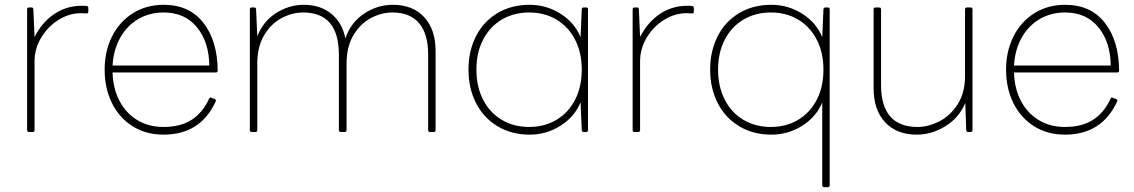

<svg xmlns="http://www.w3.org/2000/svg" viewBox="-20 -537 4724 800"><path d="M321 -513Q335 -513 341 -512Q348 -511 348 -504V-489Q348 -481 342 -481L318 -482Q268 -482 223.5 -454Q179 -426 151.5 -380Q124 -334 124 -282V5Q124 13 116 13H101Q93 13 93 5V-498Q93 -506 101 -506H111Q119 -506 119 -498L124 -383Q155 -444 206 -478.5Q257 -513 321 -513Z M879 -115Q816 24 661 24Q588 24 532.5 -11Q477 -46 446.5 -107.5Q416 -169 416 -247Q416 -324 447 -385.5Q478 -447 534 -482Q590 -517 662 -517Q769 -517 827.5 -442Q886 -367 887 -243Q887 -235 879 -235H449Q451 -167 478.5 -115.5Q506 -64 553 -36Q600 -8 661 -8Q732 -8 778 -37.5Q824 -67 851 -125Q854 -134 862 -129L873 -125Q882 -122 879 -115ZM662 -485Q603 -485 556 -457.5Q509 -430 481 -380Q453 -330 449 -264H852Q851 -362 800.5 -423.5Q750 -485 662 -485Z M1246 -517Q1314 -517 1360 -480Q1406 -443 1419 -377Q1442 -444 1497.5 -480.5Q1553 -517 1617 -517Q1700 -517 1747.5 -465.5Q1795 -414 1795 -324V5Q1795 13 1787 13H1772Q1764 13 1764 5V-309Q1764 -395 1726.5 -440Q1689 -485 1615 -485Q1569 -485 1525 -461.5Q1481 -438 1452.5 -390Q1424 -342 1424 -272V5Q1424 13 1415 13H1401Q1392 13 1392 5V-309Q1392 -485 1243 -485Q1197 -485 1153 -461.5Q1109 -438 1080.5 -390Q1052 -342 1052 -272V5Q1052 13 1044 13H1029Q1021 13 1021 5V-498Q1021 -506 1029 -506H1039Q1047 -506 1047 -498L1052 -386Q1077 -449 1131 -483Q1185 -517 1246 -517Z M2413 -506H2422Q2430 -506 2430 -498V5Q2430 13 2422 13H2413Q2404 13 2404 5L2399 -111Q2375 -51 2316 -13.5Q2257 24 2187 24Q2111 24 2053 -11Q1995 -46 1963.5 -107.5Q1932 -169 1932 -247Q1932 -325 1963.5 -386.5Q1995 -448 2053 -482.5Q2111 -517 2187 -517Q2257 -517 2316 -479.5Q2375 -442 2399 -382L2404 -498Q2404 -506 2413 -506ZM2404 -247Q2404 -318 2376 -372Q2348 -426 2298.5 -455.5Q2249 -485 2185 -485Q2121 -485 2071 -455.5Q2021 -426 1993 -372Q1965 -318 1965 -247Q1965 -176 1993 -121.5Q2021 -67 2071 -37.5Q2121 -8 2185 -8Q2249 -8 2299 -38Q2349 -68 2376.5 -122Q2404 -176 2404 -247Z M2844 -513Q2858 -513 2864 -512Q2871 -511 2871 -504V-489Q2871 -481 2865 -481L2841 -482Q2791 -482 2746.5 -454Q2702 -426 2674.5 -380Q2647 -334 2647 -282V5Q2647 13 2639 13H2624Q2616 13 2616 5V-498Q2616 -506 2624 -506H2634Q2642 -506 2642 -498L2647 -383Q2678 -444 2729 -478.5Q2780 -513 2844 -513Z M3420 -506H3429Q3437 -506 3437 -498V235Q3437 243 3429 243H3415Q3407 243 3406 235V-110Q3381 -50 3322.5 -13Q3264 24 3194 24Q3118 24 3060 -11Q3002 -46 2970.5 -107.5Q2939 -169 2939 -247Q2939 -325 2970.5 -386.5Q3002 -448 3060 -482.5Q3118 -517 3194 -517Q3264 -517 3323 -479.5Q3382 -442 3406 -382L3411 -498Q3411 -506 3420 -506ZM3411 -247Q3411 -318 3383 -372Q3355 -426 3305.5 -455.5Q3256 -485 3192 -485Q3128 -485 3078 -455.5Q3028 -426 3000 -372Q2972 -318 2972 -247Q2972 -176 3000 -121.5Q3028 -67 3078 -37.5Q3128 -8 3192 -8Q3256 -8 3306 -38Q3356 -68 3383.5 -122Q3411 -176 3411 -247Z M3800 24Q3716 24 3668 -27.5Q3620 -79 3620 -170V-498Q3620 -506 3628 -506H3643Q3651 -506 3651 -498V-184Q3651 -8 3803 -8Q3848 -8 3894 -31.5Q3940 -55 3970.5 -103Q4001 -151 4001 -221V-498Q4001 -506 4009 -506H4024Q4032 -506 4032 -498V5Q4032 13 4024 13H4014Q4006 13 4006 5L4002 -108Q3976 -46 3919 -11Q3862 24 3800 24Z M4635 -115Q4572 24 4417 24Q4344 24 4288.5 -11Q4233 -46 4202.5 -107.5Q4172 -169 4172 -247Q4172 -324 4203 -385.5Q4234 -447 4290 -482Q4346 -517 4418 -517Q4525 -517 4583.5 -442Q4642 -367 4643 -243Q4643 -235 4635 -235H4205Q4207 -167 4234.5 -115.5Q4262 -64 4309 -36Q4356 -8 4417 -8Q4488 -8 4534 -37.5Q4580 -67 4607 -125Q4610 -134 4618 -129L4629 -125Q4638 -122 4635 -115ZM4418 -485Q4359 -485 4312 -457.5Q4265 -430 4237 -380Q4209 -330 4205 -264H4608Q4607 -362 4556.5 -423.5Q4506 -485 4418 -485Z"/></svg>

Font: LINE Seed JP_TTF Thin
Style: Regular
Weight: 250
Designer: LY Corporation & Fontrix & Fontworks
Version: Version 1.008